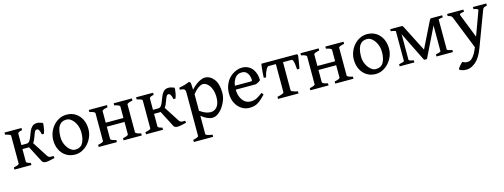

<svg xmlns="http://www.w3.org/2000/svg" viewBox="-15 -1250 5974 2274"><g transform="rotate(-15 2971.5 -113.5)"><path d="M448.2 -318.4Q439.9 -358.4 429.2 -374.5Q418.5 -390.6 404.8 -390.6Q388.7 -390.6 378.9 -372.3Q369.1 -354 360.1 -327.1Q351.1 -300.3 338.4 -273.4Q325.7 -246.6 304.7 -228.3Q283.7 -210 249.5 -210H178.2L179.2 -258.8H243.2Q268.1 -258.8 282.7 -279.5Q297.4 -300.3 308.1 -330.8Q318.8 -361.3 331.8 -391.8Q344.7 -422.4 366.5 -443.1Q388.2 -463.9 425.8 -463.9Q441.9 -463.9 460.2 -458.5Q478.5 -453.1 494.1 -446.8Q497.6 -445.8 496.1 -425Q494.6 -404.3 489 -375Q483.4 -345.7 472.7 -318.4ZM25.9 0V-25.9Q58.1 -33.2 75.4 -40Q92.8 -46.9 92.8 -55.7V-212.9Q92.8 -257.8 109.6 -282.7Q126.5 -307.6 150.4 -332L180.7 -315.4V-55.7Q180.7 -48.3 189.5 -42Q198.2 -35.6 234.4 -25.9V0ZM234.4 -454.1V-428.2Q202.1 -421.9 191.4 -414.6Q180.7 -407.2 180.7 -398.4V-225.1Q180.7 -195.3 170.7 -177Q160.6 -158.7 145 -147.7Q129.4 -136.7 113.3 -127L92.8 -143.6V-398.4Q92.8 -405.8 77.4 -412.6Q62 -419.4 25.9 -428.2V-454.1ZM410.2 9.8Q395 9.8 382.6 4.4Q370.1 -1 364.3 -12.2L254.4 -224.6L316.4 -252.4L442.9 -55.7Q452.1 -41 468.3 -37.1Q484.4 -33.2 515.1 -35.6L520 -10.3Q489.7 -2 459.7 3.9Q429.7 9.8 410.2 9.8Z M997.1 -236.8Q997.1 -188 979 -143.1Q960.9 -98.1 929.2 -62.5Q897.5 -26.9 856.2 -6.1Q814.9 14.6 769.5 14.6Q706.1 14.6 658.9 -15.6Q611.8 -45.9 585.9 -98.1Q560.1 -150.4 560.1 -216.8Q560.1 -265.1 577.4 -310.3Q594.7 -355.5 626 -391.4Q657.2 -427.2 698.7 -448Q740.2 -468.8 788.6 -468.8Q851.6 -468.8 898.4 -438.5Q945.3 -408.2 971.2 -356Q997.1 -303.7 997.1 -236.8ZM905.8 -219.7Q905.8 -271.5 886.7 -315.2Q867.7 -358.9 837.6 -385.7Q807.6 -412.6 774.4 -412.6Q727.5 -412.6 700.9 -388.7Q674.3 -364.7 663.1 -323.5Q651.9 -282.2 651.9 -231Q651.9 -179.7 672.1 -136.5Q692.4 -93.3 722.7 -67.4Q752.9 -41.5 783.2 -41.5Q848.6 -41.5 877.2 -89.4Q905.8 -137.2 905.8 -219.7Z M1168.9 -207.5V-256.3H1465.8V-207.5ZM1059.6 0V-25.9Q1126.5 -39.6 1126.5 -55.7V-398.4Q1126.5 -404.3 1110.6 -413.1Q1094.7 -421.9 1059.6 -428.2V-454.1H1282.7V-428.2Q1214.4 -414.6 1214.4 -398.4V-55.7Q1214.4 -49.8 1230.7 -41.3Q1247.1 -32.7 1282.7 -25.9V0ZM1364.7 0V-25.9Q1431.6 -39.6 1431.6 -55.7V-398.4Q1431.6 -404.3 1415.8 -413.1Q1399.9 -421.9 1364.7 -428.2V-454.1H1587.9V-428.2Q1519.5 -414.6 1519.5 -398.4V-55.7Q1519.5 -49.8 1535.9 -41.3Q1552.2 -32.7 1587.9 -25.9V0Z M2062 -318.4Q2053.7 -358.4 2043 -374.5Q2032.2 -390.6 2018.6 -390.6Q2002.4 -390.6 1992.7 -372.3Q1982.9 -354 1973.9 -327.1Q1964.8 -300.3 1952.1 -273.4Q1939.5 -246.6 1918.5 -228.3Q1897.5 -210 1863.3 -210H1792L1793 -258.8H1856.9Q1881.8 -258.8 1896.5 -279.5Q1911.1 -300.3 1921.9 -330.8Q1932.6 -361.3 1945.6 -391.8Q1958.5 -422.4 1980.2 -443.1Q2002 -463.9 2039.6 -463.9Q2055.7 -463.9 2074 -458.5Q2092.3 -453.1 2107.9 -446.8Q2111.3 -445.8 2109.9 -425Q2108.4 -404.3 2102.8 -375Q2097.2 -345.7 2086.4 -318.4ZM1639.6 0V-25.9Q1671.9 -33.2 1689.2 -40Q1706.5 -46.9 1706.5 -55.7V-212.9Q1706.5 -257.8 1723.4 -282.7Q1740.2 -307.6 1764.2 -332L1794.4 -315.4V-55.7Q1794.4 -48.3 1803.2 -42Q1812 -35.6 1848.1 -25.9V0ZM1848.1 -454.1V-428.2Q1815.9 -421.9 1805.2 -414.6Q1794.4 -407.2 1794.4 -398.4V-225.1Q1794.4 -195.3 1784.4 -177Q1774.4 -158.7 1758.8 -147.7Q1743.2 -136.7 1727.1 -127L1706.5 -143.6V-398.4Q1706.5 -405.8 1691.2 -412.6Q1675.8 -419.4 1639.6 -428.2V-454.1ZM2023.9 9.8Q2008.8 9.8 1996.3 4.4Q1983.9 -1 1978 -12.2L1868.2 -224.6L1930.2 -252.4L2056.6 -55.7Q2065.9 -41 2082 -37.1Q2098.1 -33.2 2128.9 -35.6L2133.8 -10.3Q2103.5 -2 2073.5 3.9Q2043.5 9.8 2023.9 9.8Z M2452.6 14.6Q2392.1 14.6 2317.9 -45.4V178.2Q2317.9 186 2336.2 193.8Q2354.5 201.7 2400.4 208.5V234.4H2163.1V208.5Q2195.3 200.7 2212.6 193.6Q2230 186.5 2230 178.2V-343.8Q2230 -368.2 2226.1 -381.1Q2222.2 -394 2208 -399.7Q2193.8 -405.3 2163.1 -406.7V-431.2Q2204.1 -438.5 2232.4 -446.8Q2260.7 -455.1 2292.5 -468.8L2310.5 -450.7L2314.9 -366.2Q2365.7 -420.9 2410.4 -444.8Q2455.1 -468.8 2482.9 -468.8Q2549.3 -468.8 2594.7 -409.9Q2640.1 -351.1 2640.1 -241.7Q2640.1 -197.3 2623.8 -152.1Q2607.4 -106.9 2580.1 -69.1Q2552.7 -31.2 2519.5 -8.3Q2486.3 14.6 2452.6 14.6ZM2441.4 -400.4Q2423.8 -400.4 2392.3 -381.6Q2360.8 -362.8 2317.9 -309.1V-106.4Q2364.3 -74.2 2394.5 -64.7Q2424.8 -55.2 2450.2 -55.2Q2497.6 -55.2 2528.6 -94.2Q2559.6 -133.3 2559.6 -208Q2559.6 -266.6 2542.7 -309.8Q2525.9 -353 2498.8 -376.7Q2471.7 -400.4 2441.4 -400.4Z M3109.4 -271Q3100.6 -260.7 3083.5 -251.2Q3066.4 -241.7 3050.8 -235.8H2765.6L2766.6 -283.2H2998.5Q3009.8 -283.2 3013.4 -286.9Q3017.1 -290.5 3017.1 -300.8Q3017.1 -318.8 3009.5 -345.9Q3002 -373 2981.4 -394Q2960.9 -415 2921.4 -415Q2864.7 -415 2833.7 -366.2Q2802.7 -317.4 2802.7 -241.7Q2802.7 -190.9 2818.8 -148.4Q2835 -106 2865.7 -80.6Q2896.5 -55.2 2939.9 -55.2Q2960.4 -55.2 2979.7 -59.1Q2999 -63 3023.9 -76.7Q3048.8 -90.3 3085.9 -119.1Q3092.3 -115.7 3098.4 -107.4Q3104.5 -99.1 3106.4 -95.2Q3062.5 -48.3 3030.8 -24.7Q2999 -1 2970.2 6.8Q2941.4 14.6 2906.2 14.6Q2854.5 14.6 2810.5 -13.7Q2766.6 -42 2740 -93.3Q2713.4 -144.5 2713.4 -213.4Q2713.4 -279.3 2741 -335.9Q2768.6 -392.6 2818.8 -427.7Q2841.8 -443.8 2874.3 -456.3Q2906.7 -468.8 2936.5 -468.8Q2984.4 -468.8 3017.3 -450.9Q3050.3 -433.1 3070.8 -403.8Q3091.3 -374.5 3100.3 -339.6Q3109.4 -304.7 3109.4 -271Z M3621.6 -444.3Q3621.1 -433.1 3617.9 -410.2Q3614.7 -387.2 3610.4 -360.8Q3606 -334.5 3601.8 -312Q3597.7 -289.6 3594.7 -279.3H3566.9Q3564.9 -310.1 3561.3 -339.1Q3557.6 -368.2 3551 -386.7Q3544.4 -405.3 3534.2 -405.3H3376L3387.7 -454.1H3607.4ZM3252 -405.3Q3236.3 -405.3 3218 -371.3Q3199.7 -337.4 3188 -284.2H3160.2Q3160.2 -294.9 3161.4 -318.1Q3162.6 -341.3 3165 -368.4Q3167.5 -395.5 3170.2 -419.2Q3172.9 -442.9 3175.8 -454.1H3416.5L3379.4 -405.3ZM3258.3 0V-25.9Q3291.5 -32.7 3315.9 -41.5Q3340.3 -50.3 3340.3 -60.5V-418Q3340.3 -423.8 3324.5 -426Q3308.6 -428.2 3272.9 -428.2V-454.1H3495.1V-428.2Q3428.2 -427.7 3428.2 -418V-60.5Q3428.2 -51.3 3451.2 -42Q3474.1 -32.7 3509.8 -25.9V0Z M3764.2 -207.5V-256.3H4061V-207.5ZM3654.8 0V-25.9Q3721.7 -39.6 3721.7 -55.7V-398.4Q3721.7 -404.3 3705.8 -413.1Q3689.9 -421.9 3654.8 -428.2V-454.1H3877.9V-428.2Q3809.6 -414.6 3809.6 -398.4V-55.7Q3809.6 -49.8 3825.9 -41.3Q3842.3 -32.7 3877.9 -25.9V0ZM3960 0V-25.9Q4026.9 -39.6 4026.9 -55.7V-398.4Q4026.9 -404.3 4011 -413.1Q3995.1 -421.9 3960 -428.2V-454.1H4183.1V-428.2Q4114.7 -414.6 4114.7 -398.4V-55.7Q4114.7 -49.8 4131.1 -41.3Q4147.5 -32.7 4183.1 -25.9V0Z M4682.6 -236.8Q4682.6 -188 4664.6 -143.1Q4646.5 -98.1 4614.7 -62.5Q4583 -26.9 4541.7 -6.1Q4500.5 14.6 4455.1 14.6Q4391.6 14.6 4344.5 -15.6Q4297.4 -45.9 4271.5 -98.1Q4245.6 -150.4 4245.6 -216.8Q4245.6 -265.1 4262.9 -310.3Q4280.3 -355.5 4311.5 -391.4Q4342.8 -427.2 4384.3 -448Q4425.8 -468.8 4474.1 -468.8Q4537.1 -468.8 4584 -438.5Q4630.9 -408.2 4656.7 -356Q4682.6 -303.7 4682.6 -236.8ZM4591.3 -219.7Q4591.3 -271.5 4572.3 -315.2Q4553.2 -358.9 4523.2 -385.7Q4493.2 -412.6 4460 -412.6Q4413.1 -412.6 4386.5 -388.7Q4359.9 -364.7 4348.6 -323.5Q4337.4 -282.2 4337.4 -231Q4337.4 -179.7 4357.7 -136.5Q4377.9 -93.3 4408.2 -67.4Q4438.5 -41.5 4468.8 -41.5Q4534.2 -41.5 4562.7 -89.4Q4591.3 -137.2 4591.3 -219.7Z M5201.2 0V-25.9Q5228.5 -30.8 5245.6 -36.9Q5262.7 -43 5262.7 -47.9V-417L5339.8 -437.5V-47.9Q5339.8 -43.5 5356.9 -37.1Q5374 -30.8 5402.8 -25.9V0ZM5392.6 -428.2Q5374.5 -428.2 5347.4 -420.4Q5320.3 -412.6 5297.6 -401.4Q5274.9 -390.1 5270 -378.9L5084.5 0H5079.1L5071.3 -100.1L5231 -423.8Q5241.7 -445.3 5245.6 -449.7Q5249.5 -454.1 5256.8 -454.1H5392.6ZM5083.5 0H5049.3L4865.7 -371.6Q4854.5 -393.6 4834 -405.8Q4813.5 -418 4791.7 -423.1Q4770 -428.2 4755.4 -428.2V-454.1H4897.5Q4904.8 -454.1 4909.2 -448.7Q4913.6 -443.4 4923.3 -423.8L5087.9 -100.6ZM4750 0V-25.9Q4777.3 -30.8 4795.9 -36.9Q4814.5 -43 4814.5 -47.9V-431.2L4870.6 -439.9V-47.9Q4870.6 -35.6 4930.2 -25.9V0Z M5933.6 -428.2Q5904.3 -421.4 5894.8 -415.3Q5885.3 -409.2 5879.9 -395L5716.8 38.6Q5676.3 147 5619.4 194.8Q5562.5 242.7 5509.3 242.7Q5471.7 242.7 5445.6 233.2Q5419.4 223.6 5419.4 214.4Q5419.4 210 5430.4 194.8Q5441.4 179.7 5456.1 163.6Q5470.7 147.5 5481.4 141.1Q5495.1 149.9 5509.8 153.8Q5524.4 157.7 5538.1 157.7Q5554.2 157.7 5570.3 152.3Q5588.4 146.5 5612.8 116.7Q5637.2 86.9 5654.8 44.9L5668.9 11.2L5507.3 -395Q5502 -408.7 5489.7 -415.8Q5477.5 -422.9 5453.1 -428.2V-454.1H5652.8V-428.2Q5615.7 -423.3 5605.2 -417.2Q5594.7 -411.1 5601.1 -395L5714.8 -106L5820.8 -395Q5825.7 -409.7 5814.7 -416.3Q5803.7 -422.9 5769.5 -428.2V-454.1H5933.6Z"/></g></svg>

Font: Gentium Book Plus
Style: Regular
Weight: 400
Designer: Victor Gaultney, Annie Olsen, Iska Routamaa, Becca Hirsbrunner
Foundry: SIL International
Version: Version 6.101